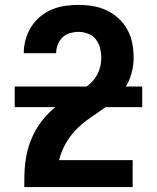

<svg xmlns="http://www.w3.org/2000/svg" viewBox="-20 -763 640 783"><path d="M79 0V-1Q79 -24 79.5 -47.5Q80 -71 82.5 -94Q85 -117 90 -140Q95 -163 103.5 -185Q112 -207 123 -227.5Q134 -248 148 -266.5Q162 -285 178.5 -301.5Q195 -318 213.5 -332.5Q232 -347 251.5 -359.5Q271 -372 291.5 -383.5Q312 -395 331 -408.5Q350 -422 364.5 -440.5Q379 -459 386 -481.5Q393 -504 393 -527Q393 -547 388 -567Q383 -587 371 -602.5Q359 -618 339.5 -625.5Q320 -633 300 -633Q283 -633 265.5 -628Q248 -623 235 -610.5Q222 -598 215.5 -581Q209 -564 209 -546H77V-547Q77 -575 84.5 -602Q92 -629 107 -653Q122 -677 143.5 -695Q165 -713 191 -724Q217 -735 244.5 -739Q272 -743 300 -743Q330 -743 359.5 -738Q389 -733 415.5 -720.5Q442 -708 464 -687.5Q486 -667 500 -641Q514 -615 519.5 -586Q525 -557 525 -527Q525 -494 515.5 -461Q506 -428 487 -400.5Q468 -373 442 -351Q416 -329 388.5 -310.5Q361 -292 333.5 -272Q306 -252 283.5 -227Q261 -202 245 -172.5Q229 -143 221 -110H521V0ZM40 -326V-410H560V-326Z"/></svg>

Font: Iosevka Aile Extrabold
Style: Regular
Weight: 800
Designer: Belleve Invis
Foundry: Belleve Invis
Version: Version 27.3.5; ttfautohint (v1.8.4)